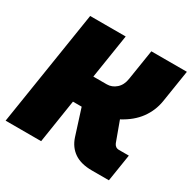

<svg xmlns="http://www.w3.org/2000/svg" viewBox="-155 -856 1012 1011"><g transform="rotate(30 350.5 -350.0)"><path d="M3 0 113 -700H329L287 -432H369Q400 -432 425 -454Q450 -476 456 -516L485 -700H701L670 -503Q660 -442 623.5 -392Q587 -342 521 -307L565 -187Q569 -177 577 -171Q585 -165 597 -165H657L631 0H527Q461 0 420.5 -27.5Q380 -55 363 -107L313 -264Q309 -264 305 -264Q301 -264 297 -264H260L219 0Z"/></g></svg>

Font: MuseoModerno Thin Black
Style: Italic
Weight: 900
Italic angle: -9°
Version: Version 1.003